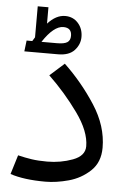

<svg xmlns="http://www.w3.org/2000/svg" viewBox="-55 -821 589 876"><g transform="rotate(5 239.0 -383.0)"><path d="M25 -7 52 -95Q85 -87 115 -82.5Q145 -78 186 -78Q248 -78 303 -98.5Q358 -119 358 -163Q358 -231 298 -314.5Q238 -398 162 -471L228 -530Q310 -452 371.5 -357Q433 -262 433 -163Q433 -96 391 -56.5Q349 -17 292.5 -1.5Q236 14 186 14Q88 14 25 -7ZM293 -658Q293 -624 268.5 -597Q244 -570 193 -570H39L45 -620H71Q79 -632 82 -638V-780H131V-705Q169 -747 211 -747Q247 -747 270 -721.5Q293 -696 293 -658ZM245 -659Q245 -696 207 -696Q163 -696 113 -620H184Q217 -620 231 -629Q245 -638 245 -659Z"/></g></svg>

Font: Fira GO
Style: Regular
Weight: 400
Designer: Carrois Corporate
Foundry: Carrois Corporate GbR
Version: Version 0.300